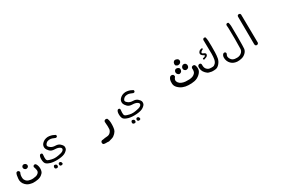

<svg xmlns="http://www.w3.org/2000/svg" viewBox="118 -1657 4764 3212"><g transform="rotate(-30 2500.0 -51.5)"><path d="M186.5 293Q152.3 288.1 120.6 278.3Q88.9 268.6 59.1 240.2Q29.3 211.9 17.6 177.7Q5.9 143.6 9.8 110.8Q13.7 78.1 17.6 52.7Q21.5 27.3 34.2 4.9Q46.9 -5.9 66.4 -4.9L82 3.9Q93.8 16.6 91.8 34.2Q79.1 56.6 75.2 83.5Q71.3 110.4 74.2 138.2Q77.1 166 96.7 188Q116.2 210 136.2 217.3Q156.2 224.6 180.2 228.5Q204.1 232.4 231.4 230Q258.8 227.5 286.1 221.2Q313.5 214.8 335 191.9Q356.4 168.9 350.1 134.3Q343.8 99.6 332 69.3Q334 56.6 341.8 46.9Q353.5 37.1 370.1 39.1L386.7 46.9Q404.3 73.2 410.6 104Q417 134.8 413.6 162.6Q410.2 190.4 402.3 209Q394.5 227.5 362.8 252.4Q331.1 277.3 284.2 286.1Q237.3 294.9 186.5 293ZM207 34.2Q191.4 32.2 178.2 18.6Q165 4.9 165 -12.7Q165 -30.3 178.7 -43.5Q192.4 -56.6 212.9 -53.7Q233.4 -50.8 246.1 -36.1Q258.8 -21.5 256.8 -3.4Q254.9 14.6 241.2 24.4Q227.5 34.2 207 34.2Z M655.3 279.3Q640.6 278.3 631.3 269.5Q622.1 260.7 624.5 243.2Q627 225.6 636.2 217.3Q645.5 209 664.6 215.3Q683.6 221.7 687.5 236.8Q691.4 252 685.1 266.6Q678.7 281.2 655.3 279.3ZM746.1 276.4Q734.4 276.4 726.1 268.6Q717.8 260.7 717.8 245.1Q717.8 229.5 729 220.7Q740.2 211.9 756.3 217.3Q772.5 222.7 777.8 242.7Q783.2 262.7 772.9 269.5Q762.7 276.4 746.1 276.4ZM614.3 152.3Q543.9 131.8 524.9 104Q505.9 76.2 504.9 21Q503.9 -34.2 527.3 -57.6Q538.1 -64.5 551.8 -62.5L565.4 -55.7Q572.3 -44.9 570.3 -31.2Q563.5 29.3 568.4 54.2Q573.2 79.1 593.8 88.4Q614.3 97.7 655.8 107.9Q697.3 118.2 739.7 114.3Q782.2 110.4 831.5 98.1Q880.9 85.9 895 59.1Q909.2 32.2 876 10.7Q842.8 -10.7 782.2 -11.7Q721.7 -12.7 690.9 -44.9Q660.2 -77.1 651.4 -100.6Q642.6 -124 646.5 -147.5Q650.4 -170.9 661.1 -186Q671.9 -201.2 693.8 -218.8Q715.8 -236.3 749.5 -245.1Q783.2 -253.9 816.4 -248.5Q849.6 -243.2 874 -233.9Q898.4 -224.6 919.9 -211.9Q927.7 -202.1 925.8 -187.5L918 -173.8Q907.2 -167 892.6 -168.9Q866.2 -181.6 838.9 -190.4Q811.5 -199.2 787.6 -197.3Q763.7 -195.3 748 -189.5Q732.4 -183.6 714.4 -164.1Q696.3 -144.5 700.7 -125Q705.1 -105.5 738.3 -82.5Q771.5 -59.6 825.7 -58.6Q879.9 -57.6 912.1 -27.3Q944.3 2.9 949.7 22.9Q955.1 43 949.2 68.4Q943.4 93.8 901.4 124Q859.4 154.3 770 161.6Q680.7 168.9 614.3 152.3Z M1636.7 328.1Q1602.5 324.2 1577.6 325.7Q1552.7 327.1 1529.3 317.4Q1517.6 301.8 1519.5 280.3L1529.3 260.7Q1543 249 1564.5 251Q1606.4 242.2 1647 240.2Q1687.5 238.3 1712.9 211.9Q1738.3 185.5 1743.2 152.8Q1748 120.1 1738.3 6.8L1748 -12.7Q1761.7 -24.4 1783.2 -22.5L1802.7 -12.7Q1818.4 22.5 1820.3 63.5Q1822.3 104.5 1819.3 140.1Q1816.4 175.8 1809.6 203.1Q1802.7 230.5 1771.5 263.7Q1740.2 296.9 1703.6 308.6Q1667 320.3 1636.7 328.1Z M2155.3 279.3Q2140.6 278.3 2131.3 269.5Q2122.1 260.7 2124.5 243.2Q2127 225.6 2136.2 217.3Q2145.5 209 2164.6 215.3Q2183.6 221.7 2187.5 236.8Q2191.4 252 2185.1 266.6Q2178.7 281.2 2155.3 279.3ZM2246.1 276.4Q2234.4 276.4 2226.1 268.6Q2217.8 260.7 2217.8 245.1Q2217.8 229.5 2229 220.7Q2240.2 211.9 2256.3 217.3Q2272.5 222.7 2277.8 242.7Q2283.2 262.7 2272.9 269.5Q2262.7 276.4 2246.1 276.4ZM2114.3 152.3Q2043.9 131.8 2024.9 104Q2005.9 76.2 2004.9 21Q2003.9 -34.2 2027.3 -57.6Q2038.1 -64.5 2051.8 -62.5L2065.4 -55.7Q2072.3 -44.9 2070.3 -31.2Q2063.5 29.3 2068.4 54.2Q2073.2 79.1 2093.8 88.4Q2114.3 97.7 2155.8 107.9Q2197.3 118.2 2239.7 114.3Q2282.2 110.4 2331.5 98.1Q2380.9 85.9 2395 59.1Q2409.2 32.2 2376 10.7Q2342.8 -10.7 2282.2 -11.7Q2221.7 -12.7 2190.9 -44.9Q2160.2 -77.1 2151.4 -100.6Q2142.6 -124 2146.5 -147.5Q2150.4 -170.9 2161.1 -186Q2171.9 -201.2 2193.8 -218.8Q2215.8 -236.3 2249.5 -245.1Q2283.2 -253.9 2316.4 -248.5Q2349.6 -243.2 2374 -233.9Q2398.4 -224.6 2419.9 -211.9Q2427.7 -202.1 2425.8 -187.5L2418 -173.8Q2407.2 -167 2392.6 -168.9Q2366.2 -181.6 2338.9 -190.4Q2311.5 -199.2 2287.6 -197.3Q2263.7 -195.3 2248 -189.5Q2232.4 -183.6 2214.4 -164.1Q2196.3 -144.5 2200.7 -125Q2205.1 -105.5 2238.3 -82.5Q2271.5 -59.6 2325.7 -58.6Q2379.9 -57.6 2412.1 -27.3Q2444.3 2.9 2449.7 22.9Q2455.1 43 2449.2 68.4Q2443.4 93.8 2401.4 124Q2359.4 154.3 2270 161.6Q2180.7 168.9 2114.3 152.3Z M3256.8 177.7Q3202.1 175.8 3155.3 157.2Q3108.4 138.7 3071.3 101.6Q3034.2 64.5 3032.2 18.1Q3030.3 -28.3 3038.1 -53.7Q3045.9 -79.1 3063.5 -98.6Q3081.1 -112.3 3104.5 -108.4L3124 -98.6Q3137.7 -83 3135.7 -61.5Q3109.4 -29.3 3107.4 -4.9Q3105.5 19.5 3124.5 44.9Q3143.6 70.3 3176.8 84Q3210 97.7 3247.1 100.6Q3284.2 103.5 3320.8 101.6Q3357.4 99.6 3386.7 87.9Q3416 76.2 3436.5 50.3Q3457 24.4 3451.2 -40L3460.9 -59.6Q3476.6 -71.3 3498 -69.3L3517.6 -59.6Q3537.1 -26.4 3535.2 22Q3533.2 70.3 3485.4 114.3Q3437.5 158.2 3378.9 169.9Q3320.3 181.6 3256.8 177.7ZM3221.7 -59.6Q3206.1 -61.5 3190.4 -78.1Q3174.8 -94.7 3175.8 -118.2Q3176.8 -141.6 3192.4 -155.3Q3208 -168.9 3231 -165Q3253.9 -161.1 3267.1 -146.5Q3280.3 -131.8 3275.4 -106.9Q3270.5 -82 3255.9 -71.8Q3241.2 -61.5 3221.7 -59.6ZM3353.5 -61.5Q3337.9 -63.5 3323.2 -78.1Q3308.6 -92.8 3310.5 -115.2Q3312.5 -137.7 3328.1 -153.3Q3343.8 -168.9 3367.2 -167.5Q3390.6 -166 3402.3 -147.9Q3414.1 -129.9 3411.1 -107.9Q3408.2 -85.9 3394.5 -74.7Q3380.9 -63.5 3353.5 -61.5ZM3274.4 -198.2Q3254.9 -202.1 3241.2 -212.4Q3227.5 -222.7 3228.5 -247.6Q3229.5 -272.5 3246.1 -289.1Q3262.7 -305.7 3290 -299.8Q3317.4 -293.9 3328.6 -279.3Q3339.8 -264.6 3337.4 -245.6Q3335 -226.6 3319.8 -212.4Q3304.7 -198.2 3274.4 -198.2Z M3711.9 176.8Q3685.5 171.9 3659.7 165Q3633.8 158.2 3604 127Q3574.2 95.7 3564.5 64.9Q3554.7 34.2 3555.7 -2Q3558.6 -16.6 3568.4 -28.3Q3582 -41 3601.6 -38.1L3617.2 -30.3Q3626 -19.5 3625 -2Q3623 52.7 3649.4 81.5Q3675.8 110.4 3709 113.8Q3742.2 117.2 3767.6 114.7Q3793 112.3 3816.4 86.9Q3839.8 61.5 3847.7 18.6Q3855.5 -24.4 3856 -83Q3856.4 -141.6 3851.6 -349.6Q3853.5 -362.3 3861.3 -371.1Q3872.1 -380.9 3889.6 -378.9L3905.3 -371.1Q3914.1 -336.9 3916 -298.3Q3918 -259.8 3918.5 -200.7Q3918.9 -141.6 3917.5 -78.1Q3916 -14.6 3906.7 34.7Q3897.5 84 3862.3 125.5Q3827.1 167 3790 173.3Q3752.9 179.7 3711.9 176.8ZM3703.1 -61.5 3691.4 -66.4Q3687.5 -74.2 3688.5 -85L3693.4 -90.8Q3724.6 -92.8 3737.3 -107.4Q3750 -122.1 3735.8 -126Q3721.7 -129.9 3702.1 -147.5Q3682.6 -165 3684.1 -186Q3685.5 -207 3705.1 -225.6Q3724.6 -244.1 3760.7 -246.1Q3771.5 -238.3 3768.6 -225.6Q3742.2 -212.9 3728 -200.2Q3713.9 -187.5 3719.2 -175.3Q3724.6 -163.1 3742.7 -157.7Q3760.7 -152.3 3772.5 -139.2Q3784.2 -126 3776.4 -106.9Q3768.6 -87.9 3751 -79.6Q3733.4 -71.3 3703.1 -61.5Z M4163.1 245.1Q4130.9 242.2 4102.5 231.4Q4074.2 220.7 4049.3 196.3Q4024.4 171.9 4011.7 138.2Q3999 104.5 4001 70.3Q4002.9 36.1 4024.4 13.7Q4036.1 2.9 4053.7 4.9L4068.4 11.7Q4077.1 22.5 4076.2 39.1Q4057.6 70.3 4061 95.2Q4064.5 120.1 4080.6 142.1Q4096.7 164.1 4113.8 172.9Q4130.9 181.6 4150.9 184.6Q4170.9 187.5 4195.8 187Q4220.7 186.5 4246.1 176.8Q4271.5 167 4291.5 144.5Q4311.5 122.1 4314.5 91.8Q4317.4 61.5 4317.4 -111.3Q4317.4 -284.2 4314.5 -312.5Q4311.5 -340.8 4310.5 -370.1Q4311.5 -381.8 4319.3 -390.6Q4329.1 -399.4 4345.7 -397.5L4360.4 -390.6Q4369.1 -359.4 4371.6 -324.7Q4374 -290 4374 -106.9Q4374 76.2 4369.6 115.7Q4365.2 155.3 4332.5 188.5Q4299.8 221.7 4255.9 234.4Q4211.9 247.1 4163.1 245.1Z M4579.1 168.9 4562.5 161.1Q4552.7 148.4 4552.7 131.8L4548.8 -400.4Q4549.8 -413.1 4557.6 -422.9Q4569.3 -432.6 4586.9 -430.7L4603.5 -422.9L4611.3 -406.2L4618.2 143.6L4609.4 159.2Q4596.7 170.9 4579.1 168.9Z"/></g></svg>

Font: JasonHandwriting4
Style: Regular
Weight: 400
Version: Version 1.01.21